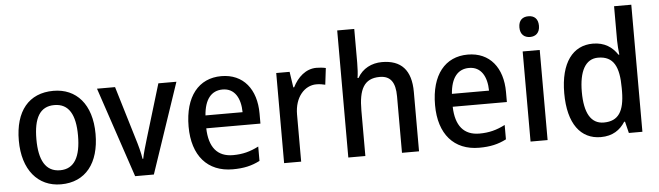

<svg xmlns="http://www.w3.org/2000/svg" viewBox="-48 -947 3924 1144"><g transform="rotate(-5 1914.0 -375.0)"><path d="M507 -271C507 -450 415 -549 279 -549C131 -549 48 -447 48 -271C48 -97 138 10 276 10C424 10 507 -98 507 -271ZM153 -270C153 -396 190 -464 277 -464C364 -464 402 -395 402 -271C402 -145 364 -74 278 -74C191 -74 153 -146 153 -270Z M720 0H832L1014 -539H906L809 -218C797 -178 782 -128 777 -99H773C768 -135 754 -186 742 -224L647 -539H539Z M1283 -549C1148 -549 1063 -447 1063 -266C1063 -92 1153 10 1303 10C1370 10 1417 -1 1466 -26V-112C1415 -86 1370 -74 1312 -74C1219 -74 1170 -133 1167 -247H1491V-307C1491 -452 1415 -549 1283 -549ZM1284 -469C1356 -469 1390 -408 1391 -324H1169C1176 -419 1216 -469 1284 -469Z M1852 -549C1788 -549 1739 -503 1710 -445H1705L1691 -539H1611V0H1713V-282C1713 -386 1773 -451 1843 -451C1862 -451 1881 -448 1896 -444L1908 -543C1891 -547 1870 -549 1852 -549Z M2097 -558V-760H1995V0H2097V-272C2097 -397 2128 -462 2223 -462C2287 -462 2316 -422 2316 -338V0H2418V-355C2418 -487 2358 -549 2244 -549C2182 -549 2127 -521 2097 -467H2091C2095 -491 2097 -523 2097 -558Z M2757 -549C2622 -549 2537 -447 2537 -266C2537 -92 2627 10 2777 10C2844 10 2891 -1 2940 -26V-112C2889 -86 2844 -74 2786 -74C2693 -74 2644 -133 2641 -247H2965V-307C2965 -452 2889 -549 2757 -549ZM2758 -469C2830 -469 2864 -408 2865 -324H2643C2650 -419 2690 -469 2758 -469Z M3137 -745C3102 -745 3078 -726 3078 -683C3078 -641 3103 -621 3137 -621C3170 -621 3195 -641 3195 -683C3195 -726 3171 -745 3137 -745ZM3187 -539H3085V0H3187Z M3505 10C3576 10 3621 -22 3651 -69H3656L3673 0H3754V-760H3651V-555C3651 -532 3654 -494 3657 -470H3652C3621 -517 3575 -549 3505 -549C3386 -549 3310 -452 3310 -269C3310 -86 3385 10 3505 10ZM3530 -75C3453 -75 3415 -142 3415 -268C3415 -391 3453 -463 3529 -463C3622 -463 3654 -398 3654 -271V-250C3653 -132 3618 -75 3530 -75Z"/></g></svg>

Font: Noto Sans Thai Looped SemiCondensed Medium
Style: Regular
Weight: 500
Width: 4
Designer: Sasikarn Vongin, Ben Mitchell
Foundry: The Fontpad Ltd
Version: Version 1.001